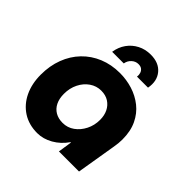

<svg xmlns="http://www.w3.org/2000/svg" viewBox="-190 -859 1022 1022"><g transform="rotate(45 321.0 -348.5)"><path d="M239.7 13Q176.7 13 130.2 -16.8Q83.7 -46.7 58.3 -99.7Q33 -152.7 33 -220.7Q33 -287.7 54.2 -343.5Q75.3 -399.3 114.5 -440Q153.7 -480.7 207.3 -502.8Q261 -525 325.3 -525Q374.3 -525 420.7 -510.7Q467 -496.3 504.2 -466.8Q541.3 -437.3 563 -391.8Q584.7 -346.3 584.7 -283.3Q584.7 -269 583.3 -255.2Q582 -241.3 578.3 -220L541.7 0H390.3L402.3 -78.3H399Q369.7 -35.7 326.8 -11.3Q284 13 239.7 13ZM296.7 -121Q333.3 -121 362.5 -142Q391.7 -163 409.2 -197.7Q426.7 -232.3 426.7 -273.7Q426.7 -307 414.2 -332.5Q401.7 -358 378.2 -373.2Q354.7 -388.3 321 -388.3Q285.7 -388.3 256.2 -368Q226.7 -347.7 209.5 -313Q192.3 -278.3 192.3 -235.7Q192.3 -199.7 205 -174Q217.7 -148.3 241 -134.7Q264.3 -121 296.7 -121ZM215.7 -575.3Q222 -615.7 243.5 -645.8Q265 -676 298.2 -693.2Q331.3 -710.3 372 -710.3Q433.3 -710.3 465 -672.3Q496.7 -634.3 485.7 -575.3H402.7Q404.7 -589.3 400.8 -601.3Q397 -613.3 387.5 -620.8Q378 -628.3 361.3 -628.3Q340.3 -628.3 323.7 -613.3Q307 -598.3 303.3 -575.3Z"/></g></svg>

Font: MuseoModerno Thin
Style: Italic
Weight: 100
Italic angle: -9°
Designer: Pablo Cosgaya, Héctor Gatti, Marcela Romero, and the Authors of The MuseoModerno Project.
Foundry: Omnibus-Type Team
Version: Version 1.003